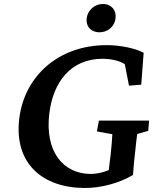

<svg xmlns="http://www.w3.org/2000/svg" viewBox="-20 -926 784 957"><path d="M404 11C483 11 575 -13 643 -54C646 -98 649 -132 654 -172C658 -212 662 -246 664 -258L719 -274L723 -325H473L463 -271L540 -257C539 -236 536 -193 531 -151L522 -78C491 -65 458 -59 433 -59C296 -59 202 -169 226 -362C245 -517 333 -633 491 -633C528 -633 574 -625 602 -606L623 -499L684 -504L696 -663C651 -687 576 -701 511 -701C273 -701 102 -548 76 -335C49 -111 192 11 404 11ZM412 -835C407 -796 432 -765 476 -765C519 -765 552 -796 556 -835C561 -874 536 -906 493 -906C450 -906 417 -874 412 -835Z"/></svg>

Font: TPK Tissa Web SemiBold
Style: Italic
Weight: 600
Italic angle: -7°
Designer: Jacques Le Bailly, Suppakit Chalermlarp | Katatrad Co.,Ltd.
Foundry: Jacques Le Bailly, Cadson Demak Co.,Ltd.
Version: Version 5.000;Glyphs 3.1.2 (3151)